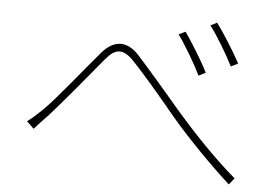

<svg xmlns="http://www.w3.org/2000/svg" viewBox="-48 -760 1095 770"><g transform="rotate(5 500.0 -375.0)"><path d="M673 -649 646 -636C675 -597 720 -520 740 -478L768 -492C744 -541 695 -618 673 -649ZM796 -696 770 -683C800 -644 845 -568 866 -526L894 -540C869 -588 819 -666 796 -696ZM71 -236 100 -208C113 -223 134 -246 153 -265C202 -319 306 -444 360 -510C399 -557 430 -561 476 -512C522 -463 574 -403 655 -305C725 -222 827 -119 899 -54L920 -80C823 -163 726 -269 677 -326C625 -387 542 -484 494 -537C441 -596 387 -588 341 -533C283 -466 183 -339 132 -289C109 -267 91 -250 71 -236Z"/></g></svg>

Font: Noto Sans T Chinese Thin
Style: Regular
Weight: 100
Designer: Ryoko NISHIZUKA (kana & ideographs); Paul D. Hunt (Latin, Greek & Cyrillic); Wenlong ZHANG (bopomofo); Sandoll Communica
Foundry: Adobe Systems Incorporated
Version: Version 1.000;PS 1;hotconv 1.0.78;makeotf.lib2.5.61930